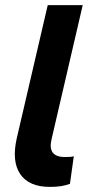

<svg xmlns="http://www.w3.org/2000/svg" viewBox="-20 -724 347 752"><path d="M175 8Q93 8 59 -42.5Q25 -93 46 -184L167 -704H304L182 -179Q165 -109 234 -109Q246 -109 254 -109.5Q262 -110 269 -112L254 -4Q238 2 219.5 5Q201 8 175 8Z"/></svg>

Font: Prodigy Sans SemiBold
Style: Italic
Weight: 600
Italic angle: -13°
Designer: Wei Huang
Foundry: Wei Huang
Version: Version 1.003; ttfautohint (v1.8.3)